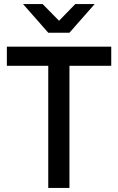

<svg xmlns="http://www.w3.org/2000/svg" viewBox="-20 -931 585 951"><path d="M219 0V-656H324V0ZM14 -605V-700H531V-605ZM219 -769 94 -911H191L301 -799H244L353 -911H449L324 -769Z"/></svg>

Font: SUSE Medium
Style: Regular
Weight: 500
Designer: Rene Bieder
Foundry: SUSE
Version: Version 1.000